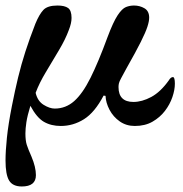

<svg xmlns="http://www.w3.org/2000/svg" viewBox="-50 -445 663 695"><path d="M29 230Q-4 230 -17 208.5Q-30 187 -30 136Q-30 102 -25 53.5Q-20 5 -7 -61Q4 -117 15.5 -164.5Q27 -212 42 -258.5Q57 -305 78 -359Q92 -393 107 -409Q122 -425 158 -425Q184 -425 196.5 -416Q209 -407 209 -380Q209 -361 199 -336Q187 -303 163.5 -263.5Q140 -224 116 -184Q92 -144 79 -109Q86 -79 108 -65.5Q130 -52 148 -52Q188 -52 218.5 -79Q249 -106 277.5 -163Q306 -220 339 -310Q360 -366 376 -390Q392 -414 406 -419.5Q420 -425 435 -425Q456 -425 473 -415Q490 -405 490 -381Q490 -368 483.5 -348Q477 -328 459.5 -293Q442 -258 408 -198Q395 -174 388.5 -162Q382 -150 380.5 -143.5Q379 -137 379 -130Q379 -76 433 -76Q464 -76 497.5 -94Q531 -112 561 -154Q568 -166 576 -166Q583 -166 583 -142Q583 -120 574 -93.5Q565 -67 547 -43.5Q529 -20 502 -4.5Q475 11 438 11Q407 11 383.5 -5.5Q360 -22 346.5 -47.5Q333 -73 332 -98L325 -99Q293 -38 254 -13.5Q215 11 170 11Q135 11 109 -4Q83 -19 60 -62Q49 -26 45.5 -2.5Q42 21 42 38Q42 64 47 79.5Q52 95 64 122Q80 160 80 189Q80 230 29 230Z"/></svg>

Font: Junicode SmExp
Style: Bold Italic
Weight: 700
Width: 6
Italic angle: -11°
Designer: Peter S. Baker
Version: Version 2.205; ttfautohint (v1.8.4)